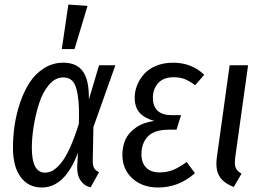

<svg xmlns="http://www.w3.org/2000/svg" viewBox="-20 -813 1149 845"><path d="M280.8 -793 365.2 -787.1 308.1 -597.2H252ZM258.8 -537.1Q316.9 -537.1 344.7 -499Q372.6 -460.9 371.1 -375L416 -525.9H487.8L391.1 -253.9L388.2 -105Q388.2 -84 394.3 -73.2Q400.4 -62.5 416 -55.2L378.9 11.2Q351.6 5.9 335 -18.1Q318.4 -42 319.8 -81.1L323.2 -141.1Q265.6 12.2 164.1 12.2Q105.5 12.2 71.3 -33.2Q37.1 -78.6 37.1 -163.1Q37.1 -211.9 44.4 -262Q51.8 -312 68.8 -362.1Q85.9 -412.1 110.8 -450.4Q135.7 -488.8 174.1 -512.9Q212.4 -537.1 258.8 -537.1ZM257.8 -472.2Q223.1 -472.2 195.3 -439.5Q167.5 -406.7 151.9 -357.2Q136.2 -307.6 128.2 -256.8Q120.1 -206.1 120.1 -162.1Q120.1 -53.2 178.2 -53.2Q195.8 -53.2 212.2 -62.5Q228.5 -71.8 247.6 -94.2Q266.6 -116.7 286.9 -160.6Q307.1 -204.6 327.1 -268.1Q329.6 -348.6 322.3 -393.8Q314.9 -439 299.8 -455.6Q284.7 -472.2 257.8 -472.2Z M675.8 12.2Q606.4 12.2 562.5 -27.8Q518.6 -67.9 518.6 -131.8Q518.6 -168 531.7 -198Q544.9 -228 577.4 -251Q609.9 -273.9 658.7 -280.8Q615.2 -293 594 -317.4Q572.8 -341.8 572.8 -382.8Q572.8 -410.2 583 -436.8Q593.3 -463.4 613.3 -486.3Q633.3 -509.3 666.7 -523.2Q700.2 -537.1 741.7 -537.1Q823.2 -537.1 878.9 -483.9L838.9 -438Q815.4 -455.6 794.2 -464.4Q772.9 -473.1 743.7 -473.1Q699.2 -473.1 676 -447Q652.8 -420.9 652.8 -382.8Q652.8 -345.2 673.6 -325.7Q694.3 -306.2 734.9 -306.2H776.9L756.8 -242.2H722.7Q660.2 -242.2 631.3 -212.9Q602.5 -183.6 602.5 -133.8Q602.5 -96.2 623.3 -75.2Q644 -54.2 682.6 -54.2Q715.3 -54.2 741.9 -65.2Q768.6 -76.2 801.8 -100.1L837.9 -50.8Q767.1 12.2 675.8 12.2Z M1071.8 -525.9 1015.6 -123Q1011.2 -90.8 1017.1 -75.4Q1022.9 -60.1 1043 -48.8L1008.8 9.8Q961.9 -8.3 944.6 -39.1Q927.2 -69.8 934.6 -122.1L990.7 -525.9Z"/></svg>

Font: Fira Sans Compressed Book
Style: Italic
Weight: 350
Width: 3
Italic angle: -8°
Designer: Carrois Corporate & Edenspiekermann AG
Foundry: Carrois Corporate GbR & Edenspiekermann AG
Version: Version 4.203;PS 004.203;hotconv 1.0.88;makeotf.lib2.5.64775